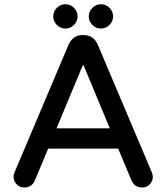

<svg xmlns="http://www.w3.org/2000/svg" viewBox="-20 -855 769 887"><path d="M361.3 -550.8 241.2 -262.2H487.3L367.2 -550.8Q365.7 -554.2 364.3 -554.2Q362.8 -554.2 361.3 -550.8ZM42.5 -39.1Q42.5 -47.4 47.9 -60.5L296.9 -648.9Q306.2 -669.4 322.3 -681.2Q337.9 -692.9 359.4 -692.9H369.1Q396 -692.9 414.6 -674.3Q424.8 -664.1 431.6 -648.9L680.7 -60.5Q686 -46.9 686 -39.1Q686 -17.6 671.4 -2.9Q657.2 11.2 635.7 11.2Q613.8 11.2 599.1 -3.4Q592.3 -10.7 587.9 -20.5L525.9 -168.5H202.6L140.6 -20.5Q134.3 -5.4 121.6 2.9Q108.9 11.2 92.8 11.2Q70.8 11.2 56.6 -3.7Q42.5 -18.6 42.5 -39.1ZM406.7 -739.7Q390.1 -756.3 390.1 -779.3Q390.1 -802.2 406.7 -818.8Q423.3 -835.4 446.3 -835.4Q469.2 -835.4 485.8 -818.8Q502.4 -802.2 502.4 -779.3Q502.4 -756.3 485.8 -739.7Q469.2 -723.1 446.3 -723.1Q423.3 -723.1 406.7 -739.7ZM242.7 -739.7Q226.1 -756.3 226.1 -779.3Q226.1 -802.2 242.7 -818.8Q259.3 -835.4 282.2 -835.4Q305.2 -835.4 321.8 -818.8Q338.4 -802.2 338.4 -779.3Q338.4 -756.3 321.8 -739.7Q305.2 -723.1 282.2 -723.1Q259.3 -723.1 242.7 -739.7Z"/></svg>

Font: YuPearl-Medium
Style: Medium
Weight: 500
Designer: Max Yao
Foundry: Max-Everyday
Version: Version 1.011; ttfautohint (v1.8.3)